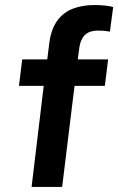

<svg xmlns="http://www.w3.org/2000/svg" viewBox="-20 -740 468 760"><path d="M105 0 153 -400H55L68 -505H167L176 -576Q184 -628 208 -660Q232 -692 269.5 -706Q307 -720 353 -720Q374 -720 395 -718Q416 -716 428 -712L415 -615Q404 -617 392 -618Q380 -619 370 -619Q333 -619 315.5 -601Q298 -583 294 -551L288 -505H408L395 -400H275L226 0Z"/></svg>

Font: Inclusive Sans SemiBold
Style: Italic
Weight: 600
Italic angle: -7°
Designer: Olivia King
Foundry: Olivia King
Version: Version 2.004